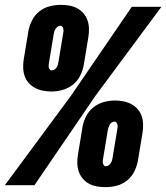

<svg xmlns="http://www.w3.org/2000/svg" viewBox="-38 -763 685 791"><path d="M174 -386Q156 -386 138.5 -389.5Q121 -393 106 -401Q91 -409 80 -421.5Q69 -434 63.5 -450Q58 -466 57.5 -484Q57 -502 60 -520L79 -635Q83 -657 94 -679Q105 -701 124 -716Q143 -731 166.5 -737Q190 -743 212 -743Q230 -743 247.5 -740Q265 -737 280 -729Q295 -721 306 -708Q317 -695 322.5 -679Q328 -663 328.5 -645.5Q329 -628 326 -610L307 -495Q303 -472 292 -450.5Q281 -429 262 -414Q243 -399 219.5 -392.5Q196 -386 174 -386ZM-18 0 254 -368 505 -735H627L355 -368L104 0ZM175 -473Q181 -473 186.5 -476.5Q192 -480 195.5 -485.5Q199 -491 200.5 -497Q202 -503 203 -509L222 -624Q223 -629 223.5 -634Q224 -639 223 -644Q222 -649 219 -653Q216 -657 211 -657Q205 -657 199.5 -653Q194 -649 190.5 -643.5Q187 -638 185.5 -632.5Q184 -627 183 -621L164 -506Q163 -501 162.5 -495.5Q162 -490 163 -485.5Q164 -481 167 -477Q170 -473 175 -473ZM397 8Q379 8 361.5 5Q344 2 329 -6Q314 -14 303 -27Q292 -40 286.5 -56Q281 -72 280.5 -89.5Q280 -107 283 -125L302 -240Q306 -263 317 -284.5Q328 -306 347 -321Q366 -336 389.5 -342.5Q413 -349 435 -349Q453 -349 470.5 -345.5Q488 -342 503 -334Q518 -326 529 -313.5Q540 -301 545.5 -285Q551 -269 551.5 -251Q552 -233 549 -215L530 -100Q526 -78 515 -56Q504 -34 485 -19Q466 -4 443 2Q420 8 397 8ZM398 -78Q404 -78 409.5 -82Q415 -86 418.5 -91.5Q422 -97 423.5 -102.5Q425 -108 426 -114L445 -229Q446 -234 446.5 -239.5Q447 -245 446 -249.5Q445 -254 442 -258Q439 -262 434 -262Q428 -262 422.5 -258.5Q417 -255 414 -249.5Q411 -244 409 -238Q407 -232 406 -226L387 -111Q386 -106 385.5 -101Q385 -96 386 -91Q387 -86 390 -82Q393 -78 398 -78Z"/></svg>

Font: Iosevka SS04 Hv Ex Obl
Style: Regular
Weight: 900
Width: 7
Italic angle: -9°
Monospace: yes
Designer: Belleve Invis
Foundry: Belleve Invis
Version: Version 19.0.0; ttfautohint (v1.8.4)